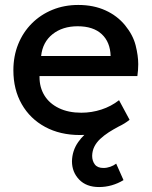

<svg xmlns="http://www.w3.org/2000/svg" viewBox="-20 -530 612 775"><path d="M302.5 15Q222.5 15 162 -17.8Q101.5 -50.5 67.8 -109.5Q34 -168.5 34 -246.5Q34 -303.5 53.5 -351.8Q73 -400 108.5 -435.5Q144 -471 191.8 -490.5Q239.5 -510 296 -510Q357.5 -510 405.5 -488.2Q453.5 -466.5 485.2 -427.5Q517 -388.5 527.5 -346.8Q538 -305 538 -271Q538 -247.5 534.5 -223H139.5Q139.5 -221 139.5 -219Q139.5 -177 159.5 -144.5Q179.5 -112 217.8 -93.5Q256 -75 308 -75Q350 -75 389.2 -87.8Q428.5 -100.5 460.5 -125.5L503 -46.5Q484 -31 458.5 -19Q437 -7.5 419 4Q399 17 384 31.2Q369 45.5 360.8 62Q352.5 78.5 352 99Q352 119.5 362.8 133.8Q373.5 148 397.5 148Q411.5 148 425 143.2Q438.5 138.5 449 130.5L478.5 197Q456.5 210.5 431.2 217.8Q406 225 380 225Q328.5 225 299.5 194.8Q270.5 164.5 270.5 121Q271.5 77.5 296 43Q306.5 28 320.5 14.5Q311.5 15 302.5 15ZM146 -304H426.5Q425 -360 390.8 -392Q356.5 -424 293.5 -424Q232.5 -424 192.2 -392Q152 -360 146 -304Z"/></svg>

Font: Geologica EX
Style: Regular
Weight: 400
Designer: Sindre Bremnes, Frode Helland
Foundry: Monokrom Skriftforlag AS
Version: Version 1.010;gftools[0.9.28]